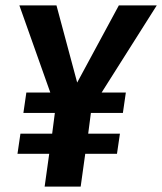

<svg xmlns="http://www.w3.org/2000/svg" viewBox="-20 -694 603 714"><path d="M358 -350H448L437 -274H318L308 -197H426L415 -122H297L280 0H146L163 -122H45L56 -197H174L184 -274H67L78 -350H167L52 -674H190L267 -387L422 -674H563Z"/></svg>

Font: Fira Sans Condensed SemiBold
Style: Italic
Weight: 600
Width: 3
Italic angle: -8°
Designer: bBox Type GmbH & Carrois Corporate GbR & Edenspiekermann AG
Foundry: bBox Type GmbH & Carrois Corporate GbR & Edenspiekermann AG
Version: Version 4.301